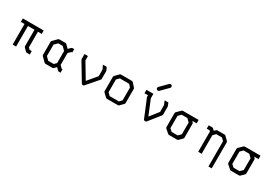

<svg xmlns="http://www.w3.org/2000/svg" viewBox="64 -1781 4192 2901"><g transform="rotate(30 2160.0 -331.0)"><path d="M58 -410V-470H422V-410H356V-138L384 -110H421L422 -50H372Q359 -50 350 -59L304 -105Q296 -113 296 -126V-410H182V-51H122V-410Z M904 -147 946 -105H961V-45H934Q922 -45 913 -54L875 -92L839 -56Q830 -47 818 -47H698Q686 -47 677 -56L605 -127Q597 -135 597 -148V-372Q597 -385 605 -393L676 -464Q684 -472 697 -472H799Q812 -472 820 -464L874 -410L913 -448Q922 -457 934 -457H962V-397H947L904 -355ZM844 -145V-355L787 -412H710L657 -359V-161L710 -107H806Z M1521 -470 1544 -422Q1547 -416 1547 -409V-276Q1547 -262.5 1538 -255L1368 -59L1363 -54Q1356.5 -50 1347 -50Q1330 -50 1322 -64L1138 -370Q1134 -378 1134 -386V-470H1194V-394L1353 -128L1487 -288V-402L1455 -470Z M1737 -374V-152L1780 -110H1942L1982 -152V-374L1943 -418H1780ZM1687 -407 1748 -470Q1755 -477 1768 -477H1956Q1968 -477 1978 -467L2034 -404Q2042 -396 2042 -385V-140Q2042 -128 2033 -119L1975 -60Q1969 -53 1957.5 -53H1954H1768Q1757.5 -53 1748 -60L1686 -118Q1677 -126 1677 -140V-387Q1677 -397 1687 -407Z M2339 -575Q2339 -588 2348 -597L2468 -718Q2477 -727 2489 -727Q2502 -727 2511 -718Q2520 -709 2520 -696Q2520 -684 2511 -675L2391 -554Q2382 -545 2369 -545Q2357 -545 2348 -554Q2339 -563 2339 -575ZM2597 -470 2618 -418Q2620 -412 2620 -407V-273Q2620 -263 2613 -254L2452 -52Q2444.5 -49 2436 -49Q2413.5 -49 2406 -65L2278 -374Q2276 -380 2276 -386V-410H2215V-470H2336V-392L2442 -134L2560 -284V-401L2532 -470Z M2852 -470H3125V-410H3049L3065 -394Q3074 -385 3074 -372V-131Q3074 -119 3065 -110L3013 -58Q3004 -49 2992 -49H2852Q2840 -49 2832 -57L2768 -113Q2758 -121.5 2758 -135V-376Q2758 -389 2767 -398L2831 -461Q2840 -470 2852 -470ZM2964 -410H2864L2818 -364V-149L2863 -109H2967L3014 -156V-360Z M3405 -442 3429 -466Q3438 -475 3450 -475H3574Q3586 -475 3594 -467L3653 -409Q3662 -400 3662 -388V65H3605V-376L3562 -417H3462L3420 -373V-50H3360V-385Q3360 -387 3364 -397L3346 -417H3297V-476H3360Q3372 -476 3379 -467Z M3932 -470H4205V-410H4129L4145 -394Q4154 -385 4154 -372V-131Q4154 -119 4145 -110L4093 -58Q4084 -49 4072 -49H3932Q3920 -49 3912 -57L3848 -113Q3838 -121.5 3838 -135V-376Q3838 -389 3847 -398L3911 -461Q3920 -470 3932 -470ZM4044 -410H3944L3898 -364V-149L3943 -109H4047L4094 -156V-360Z"/></g></svg>

Font: ibm3270
Style: Regular
Weight: 400
Monospace: yes
Version: Version 2.0.3